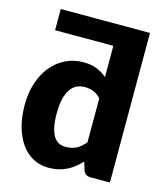

<svg xmlns="http://www.w3.org/2000/svg" viewBox="-113 -834 799 928"><g transform="rotate(15 287.0 -370.0)"><path d="M367 -379.5Q349.5 -399 329 -406.8Q308.5 -414.5 286 -414.5Q264.5 -414.5 246.5 -406Q228.5 -397.5 215.2 -378.8Q202 -360 194.5 -330Q187 -300 187 -257.5Q187 -216.5 193 -188.5Q199 -160.5 209.8 -143.2Q220.5 -126 235.5 -118.5Q250.5 -111 269 -111Q286 -111 299.8 -114.2Q313.5 -117.5 325 -123.5Q336.5 -129.5 346.8 -138.8Q357 -148 367 -160ZM522 0H426Q397 0 388 -26L376 -65.5Q360.5 -49 343.5 -35.5Q326.5 -22 306.8 -12.2Q287 -2.5 264.2 2.8Q241.5 8 215 8Q174.5 8 140 -10Q105.5 -28 80.5 -62Q55.5 -96 41.2 -145.2Q27 -194.5 27 -257.5Q27 -315.5 43 -365.2Q59 -415 88.2 -451.2Q117.5 -487.5 158.5 -508Q199.5 -528.5 249 -528.5Q289.5 -528.5 317 -517Q344.5 -505.5 367 -486V-642.5H75.5V-748.5H522Z"/></g></svg>

Font: Lato ExtraBold
Style: Regular
Weight: 800
Designer: Lukasz Dziedzic with Adam Twardoch and Botio Nikoltchev
Foundry: tyPoland Lukasz Dziedzic
Version: Version 2.015; 2015-08-06; http://www.latofonts.com/